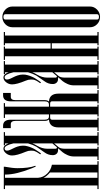

<svg xmlns="http://www.w3.org/2000/svg" viewBox="358 -1210 864 1620"><g transform="rotate(-90 790.0 -400.0)"><path d="M5 0V-10H35V-790H5V-800H193Q194 -796 193 -790Q181 -724 181 -685Q181 -588 201 -535Q202 -532 197 -531Q195 -530 194 -532Q194 -533 188.5 -544Q183 -555 181 -561Q152 -636 141 -683Q127 -739 127 -790H100V-510Q103 -466 136 -433Q165 -403 210 -394V-10H240V0ZM100 -464V-10H145V-410Q112 -438 100 -464Z M349 -793Q329 -793 329 -773Q329 -759 338 -741Q340 -737 346.5 -723.5Q353 -710 356 -703.5Q359 -697 363 -685Q367 -673 369 -662Q371 -651 371 -639Q371 -629 370 -619Q369 -609 365.5 -598.5Q362 -588 360 -580.5Q358 -573 352.5 -562Q347 -551 345 -546Q343 -541 335.5 -530Q328 -519 326.5 -516.5Q325 -514 317 -502L308 -490Q306 -487 303 -487.5Q300 -488 299 -490.5Q298 -493 300 -496Q324 -528 328 -551Q329 -560 329 -571Q329 -594 319 -616Q288 -690 288 -730Q288 -758 306 -780.5Q324 -803 346 -803Q373 -803 388 -765Q388 -763 390 -759V-790H375V-800H485V-790H455V-10H485V0H373V-10H390V-375Q363 -342 359 -338Q345 -322 345 -283V-268V-10H362V0H250V-10H280V-212Q280 -237 291.5 -262.5Q303 -288 315.5 -303.5Q328 -319 349 -342H336Q314 -342 303 -354Q292 -366 291 -383V-389Q291 -426 316 -459Q355 -514 362 -525Q379 -555 390 -595V-719Q373 -793 349 -793ZM370 -519Q345 -476 345 -433V-368Q345 -352 354 -352H358Q366 -361 390 -390V-559Q384 -541 370 -519Z M840 0H728V-10H745V-393Q745 -409 726 -409H700V-10H717V0H618V-10H635V-409H609Q590 -409 590 -393V-10H607V0H495V-10H525V-339Q525 -415 592 -419Q580 -431 580 -454V-701Q580 -741 552 -741H519V-806H539Q590 -806 590 -741V-454Q590 -420 614 -419H635V-790H605V-800H730V-790H700V-419H718Q745 -419 745 -454V-741Q745 -806 796 -806H816V-741H783Q755 -741 755 -701V-454Q755 -431 743 -419Q810 -415 810 -339V-10H840Z M949 -793Q929 -793 929 -773Q929 -759 938 -741Q940 -737 946.5 -723.5Q953 -710 956 -703.5Q959 -697 963 -685Q967 -673 969 -662Q971 -651 971 -639Q971 -629 970 -619Q969 -609 965.5 -598.5Q962 -588 960 -580.5Q958 -573 952.5 -562Q947 -551 945 -546Q943 -541 935.5 -530Q928 -519 926.5 -516.5Q925 -514 917 -502L908 -490Q906 -487 903 -487.5Q900 -488 899 -490.5Q898 -493 900 -496Q924 -528 928 -551Q929 -560 929 -571Q929 -594 919 -616Q888 -690 888 -730Q888 -758 906 -780.5Q924 -803 946 -803Q973 -803 988 -765Q988 -763 990 -759V-790H975V-800H1085V-790H1055V-10H1085V0H973V-10H990V-375Q963 -342 959 -338Q945 -322 945 -283V-268V-10H962V0H850V-10H880V-212Q880 -237 891.5 -262.5Q903 -288 915.5 -303.5Q928 -319 949 -342H936Q914 -342 903 -354Q892 -366 891 -383V-389Q891 -426 916 -459Q955 -514 962 -525Q979 -555 990 -595V-719Q973 -793 949 -793ZM970 -519Q945 -476 945 -433V-368Q945 -352 954 -352H958Q966 -361 990 -390V-559Q984 -541 970 -519Z M1330 0H1218V-10H1235V-395H1190V-10H1207V0H1095V-10H1125V-790H1095V-800H1207V-790H1190V-405H1235V-790H1218V-800H1330V-790H1300V-10H1330Z M1545 -727V-73Q1545 -38 1519 -13Q1493 12 1457 12Q1421 12 1395.5 -13Q1370 -38 1370 -73V-727Q1370 -762 1395.5 -787Q1421 -812 1457 -812Q1493 -812 1519 -787Q1545 -762 1545 -727ZM1435 -787V-13Q1435 3 1457 3Q1480 3 1480 -13V-787Q1480 -803 1457 -803Q1435 -803 1435 -787Z"/></g></svg>

Font: Cathisma Unicode
Style: Normal
Weight: 400
Version: Version 1.0